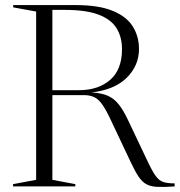

<svg xmlns="http://www.w3.org/2000/svg" viewBox="-20 -735 708 757"><path d="M32 -706V-715H277.5Q369.5 -715 424.5 -692.2Q479.5 -669.5 503.8 -630.2Q528 -591 528 -542Q528 -476.5 480 -428.8Q432 -381 341 -370.5Q380 -368.5 405 -357.5Q430 -346.5 448.5 -323Q467 -299.5 485.5 -260L561.5 -100Q580 -60.5 593.5 -41.8Q607 -23 623.5 -17.5Q640 -12 668.5 -12V0Q626.5 3 600.2 1.8Q574 0.5 557 -8.8Q540 -18 526.2 -38.8Q512.5 -59.5 495.5 -95.5L418 -259.5Q398.5 -301.5 383.2 -323Q368 -344.5 351 -352.2Q334 -360 310 -360H186.5V-26L277 -9V0H31.5V-9L122.5 -26V-689.5ZM291.5 -379.5Q367.5 -379.5 414.2 -420Q461 -460.5 461 -541Q461 -589 439.5 -623.8Q418 -658.5 368.8 -677.2Q319.5 -696 236 -696H186.5V-379.5Z"/></svg>

Font: Newsreader 72pt Light
Style: Regular
Weight: 300
Designer: Hugues Gentile
Foundry: Production Type
Version: Version 1.003; ttfautohint (v1.8.3)